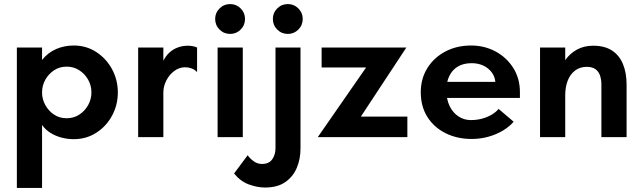

<svg xmlns="http://www.w3.org/2000/svg" viewBox="-20 -675 3157 945"><path d="M63 250V-441H187V-380Q216 -416 256 -433.5Q296 -451 343 -451Q405 -451 454.5 -418.5Q504 -386 532 -333.5Q560 -281 560 -220Q560 -159 532 -106.5Q504 -54 454.5 -22Q405 10 343 10Q312 10 282 2Q252 -6 227.5 -21.5Q203 -37 187 -60V250ZM308 -93Q343 -93 370.5 -111Q398 -129 414 -158Q430 -187 430 -220Q430 -254 414 -282.5Q398 -311 370.5 -329Q343 -347 308 -347Q273 -347 246 -329Q219 -311 203 -282.5Q187 -254 187 -220Q187 -187 203 -158Q219 -129 246 -111Q273 -93 308 -93Z M660 0V-441H784V-376Q796 -400 814 -416.5Q832 -433 855.5 -441.5Q879 -450 905 -450Q915 -450 927.5 -448Q940 -446 950 -441V-320Q938 -333 922.5 -338.5Q907 -344 891 -344Q862 -344 837.5 -325.5Q813 -307 798.5 -278.5Q784 -250 784 -220V0Z M1051 0V-441H1175V0ZM1113 -508Q1082 -508 1060.5 -529.5Q1039 -551 1039 -582Q1039 -612 1060.5 -633.5Q1082 -655 1113 -655Q1143 -655 1164.5 -633.5Q1186 -612 1186 -582Q1186 -551 1164.5 -529.5Q1143 -508 1113 -508Z M1397 -508Q1366 -508 1344.5 -529.5Q1323 -551 1323 -582Q1323 -612 1344.5 -633.5Q1366 -655 1397 -655Q1427 -655 1448.5 -633.5Q1470 -612 1470 -582Q1470 -551 1448.5 -529.5Q1427 -508 1397 -508ZM1284 248Q1247 248 1205.5 233Q1164 218 1132 179L1199 89Q1210 105 1228.5 118.5Q1247 132 1269 132Q1304 132 1320 109Q1336 86 1336 54V-441H1459V57Q1459 107 1441 150.5Q1423 194 1384.5 221Q1346 248 1284 248Z M1544 0 1782 -343H1563V-441H1980L1756 -101H1985V0Z M2302 9Q2230 9 2173 -19.5Q2116 -48 2083.5 -99.5Q2051 -151 2051 -221Q2051 -288 2083.5 -340Q2116 -392 2172 -421.5Q2228 -451 2299 -451Q2364 -451 2418.5 -422Q2473 -393 2506 -341Q2539 -289 2539 -221V-193H2151V-272H2418Q2414 -312 2381.5 -338Q2349 -364 2301 -364Q2261 -364 2233.5 -347.5Q2206 -331 2191.5 -301Q2177 -271 2177 -231Q2177 -186 2193 -153Q2209 -120 2236.5 -102Q2264 -84 2297 -84Q2328 -84 2354.5 -91.5Q2381 -99 2401.5 -111.5Q2422 -124 2434 -139L2508 -76Q2488 -52 2455.5 -32.5Q2423 -13 2383.5 -2Q2344 9 2302 9Z M2638 0V-441H2762V-379Q2784 -411 2819 -430.5Q2854 -450 2899 -450Q2956 -450 2992 -426.5Q3028 -403 3046 -360Q3064 -317 3064 -258V0H2940V-258Q2940 -284 2933 -304Q2926 -324 2910 -335Q2894 -346 2868 -346Q2834 -346 2810 -327.5Q2786 -309 2774 -277.5Q2762 -246 2762 -208V0Z"/></svg>

Font: Teachers SemiBold
Style: Regular
Weight: 600
Version: Version 1.001